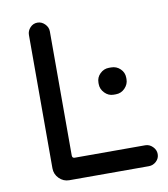

<svg xmlns="http://www.w3.org/2000/svg" viewBox="-79 -784 720 823"><g transform="rotate(-10 281.5 -372.5)"><path d="M156 -28Q131 -28 112.5 -46.5Q94 -65 94 -91V-671Q94 -689 107 -703Q120 -717 139 -717Q157 -717 171 -703Q185 -689 185 -671V-131Q185 -119 196 -119H503Q521 -119 535 -105Q549 -91 549 -73Q549 -54 535 -41Q521 -28 503 -28ZM407 -356Q385 -356 368.5 -373Q352 -390 352 -412V-418Q352 -441 368.5 -457Q385 -473 407 -473H417Q440 -473 456.5 -457Q473 -441 473 -418V-412Q473 -390 456.5 -373Q440 -356 417 -356Z"/></g></svg>

Font: Huninn
Style: Regular
Weight: 400
Designer: justfont
Foundry: justfont
Version: Version 1.003